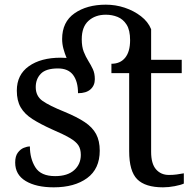

<svg xmlns="http://www.w3.org/2000/svg" viewBox="-20 -792 830 822"><path d="M210 10Q135 10 90 -17Q45 -44 45 -96Q45 -123 56 -138Q67 -153 81.5 -159Q96 -165 108 -165Q108 -113 131.5 -75.5Q155 -38 216 -38Q269 -38 297.5 -63.5Q326 -89 326 -129Q326 -154 315.5 -170Q305 -186 278.5 -201.5Q252 -217 203 -238Q152 -261 118.5 -282.5Q85 -304 68.5 -332.5Q52 -361 52 -404Q52 -472 103.5 -508.5Q155 -545 240 -545Q253 -545 265 -544Q257 -563 251.5 -583.5Q246 -604 246 -625Q246 -698 299 -735Q352 -772 433 -772Q475 -772 514 -759Q553 -746 583.5 -722.5Q614 -699 627 -667V-536H758V-479H627V-142Q627 -91 648 -67Q669 -43 703 -43Q721 -43 736 -45Q751 -47 767 -50V-6Q754 0 728 5Q702 10 678 10Q602 10 567.5 -24.5Q533 -59 533 -145V-479H457V-519Q495 -519 516 -545Q537 -571 537 -620Q537 -663 522 -686.5Q507 -710 483.5 -719.5Q460 -729 433 -729Q388 -729 359 -703Q330 -677 330 -624Q330 -592 338.5 -570.5Q347 -549 358 -531.5Q369 -514 377.5 -496Q386 -478 386 -453Q386 -426 367.5 -409.5Q349 -393 314 -393Q314 -443 293 -471Q272 -499 228 -499Q177 -499 155 -476.5Q133 -454 133 -419Q133 -381 161.5 -360.5Q190 -340 257 -313Q310 -291 343 -269Q376 -247 391.5 -218Q407 -189 407 -147Q407 -69 353 -29.5Q299 10 210 10Z"/></svg>

Font: NotoSerif-Regular
Style: Regular
Weight: 400
Designer: Monotype Design Team
Foundry: Monotype Imaging Inc.
Version: Version 2.007; ttfautohint (v1.8) -l 8 -r 50 -G 200 -x 14 -D